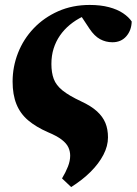

<svg xmlns="http://www.w3.org/2000/svg" viewBox="-20 -538 553 777"><path d="M231 184Q246 159 255 136Q264 113 264 92Q264 74 256.5 58Q249 42 229.5 27Q210 12 174 -3Q126 -24 94 -51Q62 -78 46.5 -116.5Q31 -155 31 -208Q31 -268 53 -324Q75 -380 116.5 -423.5Q158 -467 215.5 -492.5Q273 -518 343 -518Q387 -518 421 -509Q455 -500 478 -484.5Q501 -469 513 -451Q512 -415 491 -391Q470 -367 435 -367Q408 -367 385 -379.5Q362 -392 342 -422L299 -487H353V-471H315Q286 -457 262.5 -437.5Q239 -418 222.5 -394Q206 -370 197 -341.5Q188 -313 188 -279Q188 -244 197.5 -218.5Q207 -193 233 -172Q259 -151 308 -128Q349 -109 372.5 -87.5Q396 -66 406.5 -40.5Q417 -15 417 18Q417 53 398.5 88.5Q380 124 347 157Q314 190 268 219Z"/></svg>

Font: Source Serif 4 Black
Style: Italic
Weight: 900
Italic angle: -12°
Designer: Frank Grießhammer
Foundry: Adobe Systems Incorporated
Version: Version 4.004;hotconv 1.0.116;makeotfexe 2.5.65601